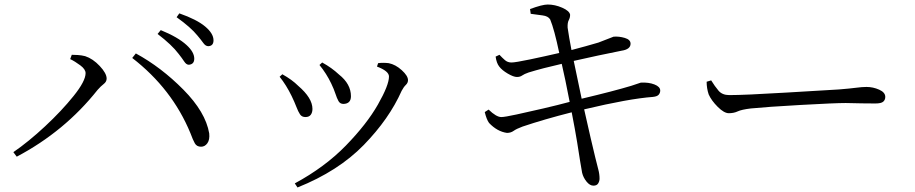

<svg xmlns="http://www.w3.org/2000/svg" viewBox="-20 -778 4040 848"><path d="M814 -492Q803 -492 793.5 -506.5Q784 -521 769 -540Q739 -580 676 -628L690 -645Q766 -614 804 -579Q838 -548 838 -519Q838 -494 814 -492ZM900 -574Q888 -574 878 -588Q868 -602 852 -621Q823 -657 760 -702L772 -719Q849 -692 886 -661Q923 -630 923 -600Q923 -575 900 -574ZM358 -455Q358 -472 334.5 -489.5Q311 -507 290 -517L297 -536Q308 -536 324 -535Q340 -534 356 -530Q390 -519 420.5 -486.5Q451 -454 451 -431Q451 -417 438 -407Q425 -397 411 -381Q266 -198 54 -86L39 -106Q106 -152 179 -220Q252 -288 305 -354Q358 -420 358 -455ZM904 -189Q907 -161 896 -145.5Q885 -130 868 -130Q849 -130 840.5 -145Q832 -160 821 -190Q740 -386 564 -522L580 -542Q692 -481 790 -382Q888 -283 904 -189Z M1443 -409Q1422 -453 1391 -491L1403 -502Q1445 -479 1477 -449Q1530 -407 1530 -353Q1530 -320 1497 -319Q1482 -319 1475 -331.5Q1468 -344 1461.5 -364Q1455 -384 1443 -409ZM1754 -377Q1699 -253 1586.5 -137.5Q1474 -22 1294 50L1282 32Q1415 -40 1507.5 -135Q1600 -230 1649 -316Q1698 -402 1698 -440Q1698 -464 1645 -484L1650 -499Q1671 -502 1697 -499Q1727 -493 1754.5 -468Q1782 -443 1782 -424Q1782 -412 1772.5 -403Q1763 -394 1754 -377ZM1268 -354Q1244 -403 1215 -439L1227 -450Q1270 -426 1297 -399Q1360 -345 1360 -297Q1360 -281 1352.5 -271Q1345 -261 1329 -261Q1313 -261 1305 -273Q1297 -285 1289 -306Q1281 -327 1268 -354Z M2324 -717 2321 -738Q2375 -758 2399 -758Q2431 -758 2463 -744Q2495 -730 2498 -713Q2498 -700 2492 -689Q2486 -678 2487 -656Q2493 -614 2504 -557Q2569 -574 2623 -590Q2681 -613 2690 -616Q2714 -618 2739.5 -610.5Q2765 -603 2765 -585Q2765 -560 2725 -554Q2624 -534 2514 -509Q2532 -423 2549 -342Q2692 -376 2768 -399Q2803 -411 2810 -413Q2845 -415 2870.5 -405Q2896 -395 2896 -378Q2896 -368 2889.5 -360Q2883 -352 2864 -350Q2757 -342 2560 -295Q2593 -148 2609 -83Q2617 -50 2622.5 -29.5Q2628 -9 2628 11Q2628 22 2622 32Q2616 42 2601 42Q2585 42 2570.5 24Q2556 6 2551 -15Q2544 -53 2529 -150Q2520 -205 2505 -282Q2383 -251 2288 -219Q2261 -209 2248.5 -200Q2236 -191 2219 -191Q2176 -197 2140 -235Q2129 -250 2121 -283L2138 -294Q2172 -261 2194 -261Q2209 -261 2262 -272.5Q2315 -284 2379.5 -299Q2444 -314 2496 -328Q2476 -432 2461 -496Q2377 -477 2315 -458Q2295 -451 2286 -444.5Q2277 -438 2263 -438Q2248 -438 2222.5 -453Q2197 -468 2185 -484Q2173 -499 2169 -528L2186 -536Q2198 -523 2210 -512.5Q2222 -502 2239 -502Q2256 -502 2320.5 -515.5Q2385 -529 2450 -544Q2428 -649 2410 -692Q2401 -707 2376 -710Q2351 -713 2324 -717Z M3101 -417 3121 -423Q3137 -397 3153.5 -377.5Q3170 -358 3201 -358Q3268 -358 3451 -369Q3634 -380 3686 -383Q3735 -387 3761.5 -390.5Q3788 -394 3807 -394Q3836 -394 3863 -382Q3890 -370 3890 -350Q3890 -337 3881 -329Q3872 -321 3846 -321Q3794 -321 3715 -323Q3668 -323 3517 -314.5Q3366 -306 3296 -299Q3255 -294 3238 -286Q3221 -278 3199 -278Q3178 -278 3150 -306Q3122 -334 3110 -361Q3101 -388 3101 -417Z"/></svg>

Font: Han-Nom Khai
Style: Regular
Weight: 400
Version: Version 1.200;June 22, 2023;FontCreator 14.0.0.2814 64-bit